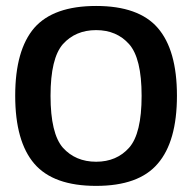

<svg xmlns="http://www.w3.org/2000/svg" viewBox="-20 -619 658 644"><path d="M302.5 4.5C397.5 4.5 466.5 -20 509 -70C552 -119.5 573.5 -195.5 573.5 -298C573.5 -400.5 552 -476 509 -525.5C466.5 -574.5 397.5 -599 302.5 -599C207 -599 138 -574.5 95 -525.5C52.5 -476 31 -400.5 31 -298C31 -195.5 52.5 -119.5 95 -70C138 -20 207 4.5 302.5 4.5ZM302.5 -76.5C256 -76.5 219 -92.5 191 -123.5C163.5 -155 149.5 -213 149.5 -297.5C149.5 -382 163.5 -439.5 191 -471C219 -502 256 -518 302.5 -518C348.5 -518 385.5 -502 413 -471C441 -439.5 455 -382 455 -297.5C455 -213 441 -155 413 -123.5C385.5 -92.5 348.5 -76.5 302.5 -76.5Z"/></svg>

Font: Anybody Medium
Style: Regular
Weight: 500
Designer: Tyler Finck
Foundry: Etcetera Type Company
Version: Version 1.110